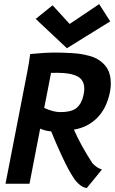

<svg xmlns="http://www.w3.org/2000/svg" viewBox="-20 -909 568 950"><path d="M311 -670.4 156.7 -815.4 240.2 -882.8 324.7 -790.5 470.7 -888.7 525.4 -803.2ZM345.7 -267.6Q379.4 -190.4 437.5 -101.1Q460 -77.1 484.4 -70.3Q472.2 -55.2 447 -24.4Q421.9 6.3 409.2 21.5Q390.1 18.6 372.8 3.9Q355.5 -10.7 344.7 -28.3Q320.3 -63.5 286.4 -136.7Q252.4 -210 233.4 -258.8Q204.1 -261.2 178.7 -272.5L126 0H7.3Q25.4 -92.8 61.3 -277.3Q97.2 -461.9 115.2 -554.7Q124.5 -602.1 129.4 -641.6Q208 -648.9 237.3 -648.9Q268.1 -648.9 288.8 -648.4Q309.6 -647.9 336.7 -646.2Q363.8 -644.5 382.3 -641.4Q400.9 -638.2 422.1 -632.6Q443.4 -627 458.5 -618.7Q473.6 -610.4 487.5 -598.1Q501.5 -585.9 510.7 -570.3Q528.3 -541 528.3 -495.6Q528.3 -474.6 523.9 -453.1Q507.8 -373 460.9 -325.9Q414.1 -278.8 345.7 -267.6ZM394 -442.4Q397 -458 397 -469.7Q397 -513.2 363.3 -531Q329.6 -548.8 263.2 -548.8Q246.6 -548.8 232.4 -548.3Q227.1 -519.5 215.8 -461.7Q204.6 -403.8 198.7 -375Q243.7 -354.5 275.9 -354.5H279.8Q336.9 -354.5 361.3 -377Q385.7 -399.4 394 -442.4Z"/></svg>

Font: Fantasque Sans Mono
Style: Bold Italic
Weight: 700
Italic angle: -11°
Monospace: yes
Designer: Jany Belluz
Version: Version 1.7.1